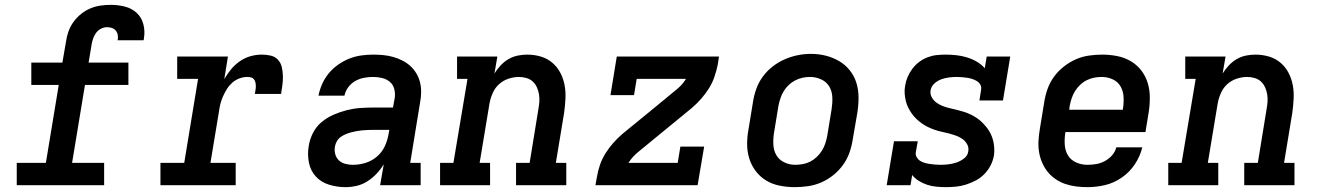

<svg xmlns="http://www.w3.org/2000/svg" viewBox="-20 -763 5440 791"><path d="M49 0V-92H169L222 -413H109V-505H237L252 -592Q255 -614 262.5 -634.5Q270 -655 283 -673Q296 -691 314 -705.5Q332 -720 352.5 -728.5Q373 -737 394 -740Q415 -743 436 -743Q466 -743 494 -736Q522 -729 542.5 -710.5Q563 -692 570.5 -663.5Q578 -635 573 -606Q573 -603 572.5 -601Q572 -599 571 -597H464Q465 -598 465 -598.5Q465 -599 465 -600Q467 -610 465 -620Q463 -630 456.5 -637.5Q450 -645 440.5 -648Q431 -651 421 -651Q408 -651 395.5 -644.5Q383 -638 375 -626.5Q367 -615 363 -602.5Q359 -590 357 -577L345 -505H509V-413H330L277 -92H409V0Z M641 0V-92H739L796 -438H710V-530H919L904 -437Q916 -458 932 -477.5Q948 -497 968.5 -511Q989 -525 1012 -531.5Q1035 -538 1059 -538Q1077 -538 1095 -534Q1113 -530 1125 -517Q1137 -504 1141 -486.5Q1145 -469 1145.5 -450.5Q1146 -432 1143.5 -413.5Q1141 -395 1138 -376H1030Q1031 -384 1032.5 -392Q1034 -400 1034 -407.5Q1034 -415 1032.5 -422.5Q1031 -430 1026.5 -436Q1022 -442 1014.5 -444Q1007 -446 999 -446Q983 -446 966.5 -440Q950 -434 937 -422.5Q924 -411 915 -396.5Q906 -382 899 -366.5Q892 -351 888 -335Q884 -319 882 -303L847 -92H951V0Z M1403 8Q1369 8 1336 -2Q1303 -12 1281 -36Q1259 -60 1252.5 -94Q1246 -128 1252 -162Q1256 -189 1269.5 -215.5Q1283 -242 1305.5 -260.5Q1328 -279 1354.5 -290.5Q1381 -302 1408.5 -309Q1436 -316 1463.5 -318Q1491 -320 1518 -320H1599L1606 -358Q1609 -377 1604.5 -395.5Q1600 -414 1586.5 -425.5Q1573 -437 1554.5 -441.5Q1536 -446 1517 -446Q1499 -446 1480 -442.5Q1461 -439 1444 -429.5Q1427 -420 1415 -404Q1403 -388 1399 -369H1292Q1297 -394 1307.5 -417.5Q1318 -441 1334.5 -461Q1351 -481 1373 -496.5Q1395 -512 1419 -521.5Q1443 -531 1468 -534.5Q1493 -538 1517 -538Q1538 -538 1559 -536Q1580 -534 1599.5 -528.5Q1619 -523 1637 -514Q1655 -505 1669.5 -492Q1684 -479 1694.5 -462Q1705 -445 1710 -425.5Q1715 -406 1715 -385Q1715 -364 1711 -343L1670 -92H1713V0H1546L1561 -86Q1548 -65 1531 -47Q1514 -29 1493.5 -16Q1473 -3 1450 2.5Q1427 8 1404 8Q1404 8 1404 8Q1404 8 1403 8ZM1434 -84Q1460 -84 1486 -92Q1512 -100 1533 -118Q1554 -136 1565.5 -161Q1577 -186 1581 -212L1584 -228H1518Q1506 -228 1495 -227.5Q1484 -227 1472.5 -226Q1461 -225 1450 -223Q1439 -221 1427.5 -218Q1416 -215 1405 -210.5Q1394 -206 1384 -199Q1374 -192 1368 -181.5Q1362 -171 1360 -160Q1357 -144 1361 -128.5Q1365 -113 1376 -102.5Q1387 -92 1402.5 -88Q1418 -84 1434 -84Z M1793 0V-92H1848L1906 -438H1863V-530H2029L2017 -460Q2028 -478 2042.5 -493.5Q2057 -509 2075 -519.5Q2093 -530 2113 -534Q2133 -538 2152 -538Q2181 -538 2208 -530Q2235 -522 2255.5 -504.5Q2276 -487 2288.5 -463Q2301 -439 2306 -412Q2311 -385 2309.5 -356Q2308 -327 2304 -298L2270 -92H2313V0H2106V-92H2162L2198 -313Q2201 -329 2202 -344.5Q2203 -360 2200.5 -375Q2198 -390 2191.5 -404Q2185 -418 2174.5 -427.5Q2164 -437 2149 -441.5Q2134 -446 2118 -446Q2097 -446 2075.5 -439Q2054 -432 2037 -417Q2020 -402 2010.5 -381Q2001 -360 1997 -339L1956 -92H1999V0Z M2721 -229 2663 -290ZM2433 0 2439 -33Q2443 -58 2451.5 -83Q2460 -108 2474 -130.5Q2488 -153 2506 -173.5Q2524 -194 2545 -212L2654 -301L2762 -390Q2775 -400 2786.5 -412Q2798 -424 2806 -438H2603L2592 -371H2495L2521 -530H2942L2937 -497Q2932 -472 2923.5 -447Q2915 -422 2901 -399.5Q2887 -377 2869 -356.5Q2851 -336 2830 -318L2613 -140Q2600 -130 2589 -118Q2578 -106 2569 -92H2772L2783 -159H2881L2854 0Z M3254 8Q3223 8 3192.5 2Q3162 -4 3137 -19Q3112 -34 3094 -57.5Q3076 -81 3067 -109.5Q3058 -138 3058 -169.5Q3058 -201 3064 -232L3082 -342Q3086 -369 3095.5 -396Q3105 -423 3122 -446.5Q3139 -470 3162.5 -488.5Q3186 -507 3212.5 -518.5Q3239 -530 3266 -535.5Q3293 -541 3321 -541Q3353 -541 3382.5 -533.5Q3412 -526 3437.5 -511Q3463 -496 3481.5 -472.5Q3500 -449 3508.5 -420.5Q3517 -392 3517 -360.5Q3517 -329 3512 -298L3493 -188Q3489 -161 3479.5 -134Q3470 -107 3453 -83.5Q3436 -60 3413 -41.5Q3390 -23 3363.5 -11.5Q3337 0 3309 4Q3281 8 3254 8ZM3256 -84Q3272 -84 3288 -87Q3304 -90 3318.5 -97.5Q3333 -105 3345.5 -117Q3358 -129 3366.5 -143Q3375 -157 3380 -172Q3385 -187 3388 -203L3406 -313Q3410 -338 3409 -362.5Q3408 -387 3396.5 -406.5Q3385 -426 3363 -436Q3341 -446 3317 -446Q3301 -446 3285.5 -442.5Q3270 -439 3255.5 -431.5Q3241 -424 3229 -412.5Q3217 -401 3208.5 -387Q3200 -373 3195 -357.5Q3190 -342 3187 -327L3169 -217Q3165 -193 3166 -168.5Q3167 -144 3178 -124.5Q3189 -105 3210.5 -94.5Q3232 -84 3256 -84Q3256 -84 3256 -84Q3256 -84 3256 -84Z M3876 8Q3857 8 3837 6Q3817 4 3799 -2Q3781 -8 3765 -18Q3749 -28 3738 -42L3731 0H3633L3663 -181H3761L3753 -136Q3751 -125 3756.5 -115.5Q3762 -106 3770.5 -100.5Q3779 -95 3789.5 -92Q3800 -89 3810.5 -87.5Q3821 -86 3832 -85Q3843 -84 3854 -84Q3871 -84 3887.5 -86Q3904 -88 3920.5 -93.5Q3937 -99 3952 -110.5Q3967 -122 3969 -139Q3972 -155 3964.5 -168.5Q3957 -182 3945 -190.5Q3933 -199 3919 -204Q3905 -209 3890 -213Q3875 -217 3860.5 -220Q3846 -223 3831.5 -228Q3817 -233 3803.5 -239.5Q3790 -246 3778 -254.5Q3766 -263 3755.5 -273Q3745 -283 3736.5 -295Q3728 -307 3721.5 -320Q3715 -333 3711.5 -348Q3708 -363 3707 -378.5Q3706 -394 3709 -410Q3712 -429 3719.5 -446.5Q3727 -464 3739 -480Q3751 -496 3767 -508Q3783 -520 3801.5 -527Q3820 -534 3838.5 -536Q3857 -538 3875 -538Q3898 -538 3920.5 -535.5Q3943 -533 3964 -526.5Q3985 -520 4004 -509Q4023 -498 4037 -482L4045 -530H4142L4112 -349H4015L4022 -394Q4024 -405 4018.5 -414.5Q4013 -424 4004.5 -429Q3996 -434 3986 -437.5Q3976 -441 3965 -442.5Q3954 -444 3943.5 -445Q3933 -446 3922 -446Q3906 -446 3890 -444Q3874 -442 3858.5 -436.5Q3843 -431 3830 -419.5Q3817 -408 3814 -392Q3811 -376 3818.5 -362.5Q3826 -349 3837.5 -340.5Q3849 -332 3863 -326.5Q3877 -321 3892 -317.5Q3907 -314 3921.5 -310.5Q3936 -307 3950.5 -302.5Q3965 -298 3978.5 -291.5Q3992 -285 4004 -277Q4016 -269 4026.5 -258.5Q4037 -248 4046 -236.5Q4055 -225 4061.5 -211.5Q4068 -198 4071.5 -184Q4075 -170 4076 -154Q4077 -138 4075 -123Q4071 -101 4061 -81.5Q4051 -62 4035.5 -46Q4020 -30 4000 -19.5Q3980 -9 3959.5 -2.5Q3939 4 3918 6Q3897 8 3876 8Z M4460 8Q4436 8 4412.5 5Q4389 2 4367.5 -5.5Q4346 -13 4327.5 -26Q4309 -39 4295.5 -56Q4282 -73 4273 -94Q4264 -115 4260.5 -138Q4257 -161 4258.5 -184.5Q4260 -208 4264 -232L4282 -342Q4286 -369 4295.5 -396Q4305 -423 4322 -446.5Q4339 -470 4362.5 -488.5Q4386 -507 4412 -518.5Q4438 -530 4466 -534Q4494 -538 4521 -538Q4552 -538 4582.5 -532Q4613 -526 4638.5 -511Q4664 -496 4682 -472.5Q4700 -449 4708.5 -420.5Q4717 -392 4717 -360.5Q4717 -329 4712 -298L4699 -219H4369V-217Q4365 -192 4366.5 -167.5Q4368 -143 4379.5 -123.5Q4391 -104 4413 -94Q4435 -84 4460 -84Q4477 -84 4495.5 -87Q4514 -90 4531 -99Q4548 -108 4561 -122.5Q4574 -137 4579 -156H4686Q4677 -119 4655.5 -86.5Q4634 -54 4601.5 -31.5Q4569 -9 4532.5 -0.5Q4496 8 4460 8ZM4385 -311H4606V-313Q4610 -337 4609 -361.5Q4608 -386 4597 -406Q4586 -426 4564.5 -436Q4543 -446 4519 -446Q4503 -446 4487.5 -443Q4472 -440 4457 -432.5Q4442 -425 4429.5 -413Q4417 -401 4408.5 -387Q4400 -373 4395 -358Q4390 -343 4387 -327Z M4793 0V-92H4848L4906 -438H4863V-530H5029L5017 -460Q5028 -478 5042.5 -493.5Q5057 -509 5075 -519.5Q5093 -530 5113 -534Q5133 -538 5152 -538Q5181 -538 5208 -530Q5235 -522 5255.5 -504.5Q5276 -487 5288.5 -463Q5301 -439 5306 -412Q5311 -385 5309.5 -356Q5308 -327 5304 -298L5270 -92H5313V0H5106V-92H5162L5198 -313Q5201 -329 5202 -344.5Q5203 -360 5200.5 -375Q5198 -390 5191.5 -404Q5185 -418 5174.5 -427.5Q5164 -437 5149 -441.5Q5134 -446 5118 -446Q5097 -446 5075.5 -439Q5054 -432 5037 -417Q5020 -402 5010.5 -381Q5001 -360 4997 -339L4956 -92H4999V0Z"/></svg>

Font: Iosevka Curly Slab SmBdExObl
Style: Regular
Weight: 600
Width: 7
Italic angle: -9°
Monospace: yes
Designer: Belleve Invis
Foundry: Belleve Invis
Version: Version 11.1.0; ttfautohint (v1.8.3)